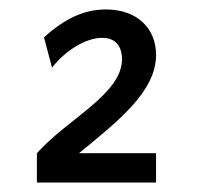

<svg xmlns="http://www.w3.org/2000/svg" viewBox="-20 -685 417 406"><path d="M90 -542C119 -579 162 -605 196 -605C232 -605 238 -577 238 -560C238 -486 123 -434 58 -361V-299H310V-361H147C234 -432 310 -493 310 -569C310 -624 271 -665 204 -665C157 -665 116 -645 73 -606Z"/></svg>

Font: Quattrocento Sans
Style: Bold
Weight: 700
Designer: Pablo Impallari
Foundry: Pablo Impallari, Igino Marini, Brenda Gallo
Version: Version 2.000